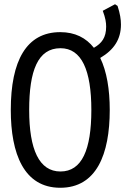

<svg xmlns="http://www.w3.org/2000/svg" viewBox="-20 -878 592 908"><path d="M265 10C436 10 499 -148 499 -358C499 -455 485 -540 454 -604C520 -643 552 -693 552 -762C552 -786 548 -813 536 -850L524 -858L466 -827C479 -792 482 -772 482 -752C482 -700 461 -673 424 -652C387 -699 335 -726 265 -726C105 -726 31 -591 31 -358C31 -151 93 10 265 10ZM266 -67C165 -67 118 -171 118 -358C118 -544 159 -650 266 -650C366 -650 412 -546 412 -358C412 -169 367 -67 266 -67Z"/></svg>

Font: Noto Sans Mono Condensed
Style: Regular
Weight: 400
Width: 3
Designer: Monotype Design Team
Foundry: Monotype Imaging Inc.
Version: Version 2.014